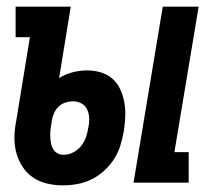

<svg xmlns="http://www.w3.org/2000/svg" viewBox="-20 -550 640 578"><path d="M382 0 470 -530H578L505 -92H548V0ZM169 8Q145 8 121.5 2.5Q98 -3 79 -16Q60 -29 47.5 -48.5Q35 -68 29 -90.5Q23 -113 23.5 -138Q24 -163 29 -187L70 -438H27V-530H193L158 -315Q177 -327 199 -332.5Q221 -338 242 -338Q264 -338 284 -332Q304 -326 319 -312.5Q334 -299 342.5 -280Q351 -261 354.5 -240.5Q358 -220 357 -198.5Q356 -177 353 -156Q349 -134 342.5 -112.5Q336 -91 323.5 -71.5Q311 -52 293.5 -36Q276 -20 255.5 -10Q235 0 213 4Q191 8 169 8ZM172 -84Q187 -84 201 -91.5Q215 -99 224.5 -111Q234 -123 239 -137.5Q244 -152 246 -167Q249 -180 248.5 -194Q248 -208 242.5 -220Q237 -232 225.5 -238.5Q214 -245 200 -245Q189 -245 177.5 -241.5Q166 -238 157 -229.5Q148 -221 143 -210Q138 -199 136 -187L134 -172Q132 -163 131.5 -153Q131 -143 131.5 -134Q132 -125 134 -116Q136 -107 141 -99.5Q146 -92 154 -88Q162 -84 172 -84Z"/></svg>

Font: Iosevka Curly Slab SmBdEx
Style: Italic
Weight: 600
Width: 7
Italic angle: -9°
Monospace: yes
Designer: Belleve Invis
Foundry: Belleve Invis
Version: Version 11.1.0; ttfautohint (v1.8.3)